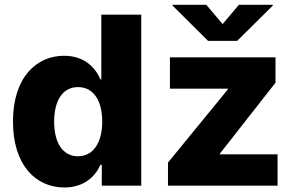

<svg xmlns="http://www.w3.org/2000/svg" viewBox="-20 -790 1258 817"><path d="M253.9 7.8C336.9 7.8 385.7 -39.1 407.2 -88.4H413.1V0H581.1V-727.5H411.1V-452.1H407.2C386.7 -501.5 339.8 -552.7 252.4 -552.7C137.7 -552.7 35.2 -463.9 35.2 -272.5C35.2 -87.4 132.3 7.8 253.9 7.8ZM694.8 0H1161.1V-133.3H916V-136.7L1152.3 -438V-545.9H703.1V-412.6H949.2V-409.2L694.8 -98.1ZM312 -125C246.1 -125 210.4 -183.6 210.4 -272.5C210.4 -361.3 246.1 -419.4 312 -419.4C377 -419.4 415 -362.8 415 -272.5C415 -183.1 376.5 -125 312 -125ZM857.9 -769.5H713.9V-766.6L865.2 -616.2H989.3L1141.1 -766.6V-769.5H996.6L927.2 -687.5Z"/></svg>

Font: Inter ExtraBold
Style: Regular
Weight: 800
Designer: Rasmus Andersson
Foundry: rsms
Version: Version 4.001;git-9221beed3